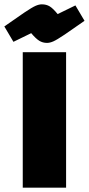

<svg xmlns="http://www.w3.org/2000/svg" viewBox="-55 -866 410 886"><path d="M0 0ZM250 -625V0H50V-625ZM89 -713 7 -673 -35 -744Q20 -783 56.5 -807.5Q93 -832 109 -839Q125 -846 138 -846Q159 -846 174.5 -836.5Q190 -827 211 -801L293 -841L335 -770Q280 -731 243.5 -706.5Q207 -682 191 -675Q175 -668 162 -668Q142 -668 126 -678Q110 -688 89 -713Z"/></svg>

Font: Changa Black
Style: Regular
Weight: 900
Designer: Eduardo Rodriguez Tunni
Foundry: Eduardo Rodriguez Tunni
Version: Version 2.001; ttfautohint (v1.5.10-5e6f)